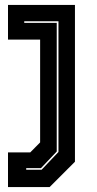

<svg xmlns="http://www.w3.org/2000/svg" viewBox="-20 -560 393 780"><path d="M12.5 200V59H103L143 18.5V-399H12.5V-540H284.5V97L181.5 200ZM86.5 129.5H149L217.5 57.5V-473.5H78.5V-467H210.5V55.5L146.5 123H86.5Z"/></svg>

Font: Tourney Thin ExtraBold
Style: Regular
Weight: 800
Version: Version 1.015